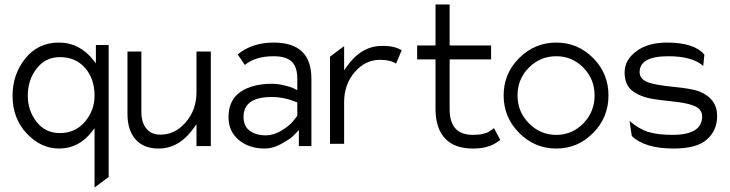

<svg xmlns="http://www.w3.org/2000/svg" viewBox="-20 -652 3258 857"><path d="M243 11Q163 11 99.5 -56Q36 -123 36 -225Q36 -320 93 -391Q150 -462 243 -462Q336 -462 399 -381L408 -369V-451H465V138L402 185V-80L393 -68Q334 11 243 11ZM247 -397Q183 -397 143.5 -346Q104 -295 104 -225Q104 -159 143 -108.5Q182 -58 247 -58Q316 -58 359 -108.5Q402 -159 402 -225Q402 -300 360 -348.5Q318 -397 247 -397Z M688 11Q620 11 584.5 -30.5Q549 -72 549 -143V-422H611V-151Q611 -107 632.5 -79Q654 -51 696 -51Q761 -51 808 -105Q857 -161 857 -240V-422H921V0H857V-98L848 -85Q782 11 688 11Z M1163 11Q1091 11 1045.5 -27.5Q1000 -66 1000 -129Q1000 -205 1053 -241.5Q1106 -278 1193 -278Q1218 -278 1244.5 -272Q1271 -266 1286 -260L1300 -253L1307 -250V-300Q1307 -354 1281.5 -377.5Q1256 -401 1202 -401Q1119 -401 1073 -362L1041 -409Q1105 -462 1202 -462Q1370 -462 1370 -301V0H1314V-72L1305 -62Q1298 -54 1285 -42Q1272 -30 1235 -9.5Q1198 11 1163 11ZM1193 -219Q1067 -219 1067 -130Q1067 -89 1094.5 -68.5Q1122 -48 1166 -48Q1202 -48 1237 -69.5Q1272 -91 1289 -112L1306 -134L1307 -135V-195L1304 -196Q1248 -219 1193 -219Z M1516 -10H1453V-399L1516 -446V-338L1525 -351Q1591 -447 1684 -447Q1693 -447 1700.5 -447Q1708 -447 1714.5 -446Q1721 -445 1725.5 -444.5Q1730 -444 1735.5 -442.5Q1741 -441 1743.5 -440.5Q1746 -440 1751 -438Q1756 -436 1757.5 -435.5Q1759 -435 1765 -432Q1771 -429 1773 -428L1748 -368Q1722 -385 1676 -385Q1611 -385 1564 -331Q1516 -276 1516 -196Z M1924 -387H1842V-449H1924V-632H1987V-449H2172V-387H1987V-164Q1987 -50 2091 -50Q2118 -50 2136 -54.5Q2154 -59 2161.5 -63.5Q2169 -68 2185 -80L2213 -27Q2193 -13 2180.5 -6.5Q2168 0 2145 5.5Q2122 11 2091 11Q2010 11 1968 -32.5Q1926 -76 1924 -159Z M2627.5 -58.5Q2559 11 2463 11Q2367 11 2297.5 -58.5Q2228 -128 2228 -226Q2228 -324 2297.5 -393Q2367 -462 2463 -462Q2559 -462 2627.5 -393Q2696 -324 2696 -226Q2696 -128 2627.5 -58.5ZM2463 -401Q2391 -401 2340.5 -350Q2290 -299 2290 -226Q2290 -153 2341 -101.5Q2392 -50 2463 -50Q2534 -50 2584 -101.5Q2634 -153 2634 -226Q2634 -299 2584 -350Q2534 -401 2463 -401Z M2896 -210Q2836 -220 2802 -247Q2768 -274 2768 -329Q2768 -384 2820 -423Q2872 -462 2957 -462Q3079 -462 3124 -408L3119 -358Q3069 -401 2963 -401Q2835 -401 2835 -330Q2835 -297 2877 -283Q2909 -272 2989.5 -264Q3070 -256 3101 -244Q3181 -212 3181 -134Q3181 -70 3135.5 -29.5Q3090 11 2987 11Q2858 11 2800 -45L2790 -112Q2832 -76 2874 -63Q2916 -50 2981 -50Q3114 -50 3114 -132Q3114 -169 3069 -183Q3041 -193 2976 -200Q2911 -207 2896 -210Z"/></svg>

Font: Charger Pro
Style: Lit
Weight: 300
Designer: Jasper
Foundry: Cannot Into Space Fonts
Version: Version 1.09